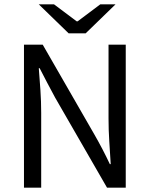

<svg xmlns="http://www.w3.org/2000/svg" viewBox="-20 -861 687 881"><path d="M90 0V-656H176L413 -244Q432 -211 450 -176.5Q468 -142 484 -108H488Q485 -158 481.5 -211.5Q478 -265 478 -317V-656H557V0H471L233 -413Q215 -446 197 -480.5Q179 -515 162 -548H158Q162 -499 165.5 -447Q169 -395 169 -343V0ZM295 -708 158 -841H228L332 -763H336L440 -841H510L373 -708Z"/></svg>

Font: Mada
Style: Regular
Weight: 400
Designer: Khaled Hosny
Version: Version 1.5